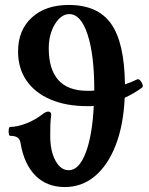

<svg xmlns="http://www.w3.org/2000/svg" viewBox="-20 -745 603 776"><path d="M242 11Q169 11 123 -35.5Q77 -82 63 -167Q61 -181 51.5 -188.5Q42 -196 21 -196Q17 -196 15.5 -205Q14 -214 15.5 -223Q17 -232 21 -232Q50 -232 87 -246.5Q124 -261 154 -285Q166 -294 175 -294Q187 -294 187 -281Q184 -260 183.5 -238.5Q183 -217 183 -196Q183 -135 204 -96Q225 -57 258 -57Q299 -57 326 -126.5Q353 -196 359 -317Q353 -316 346.5 -316Q340 -316 333 -316Q247 -316 184 -343Q121 -370 87 -419.5Q53 -469 53 -537Q53 -623 108.5 -674Q164 -725 258 -725Q375 -725 429 -649Q483 -573 485 -404Q507 -411 534 -424Q540 -427 546.5 -420Q553 -413 556 -404Q559 -395 554 -391Q538 -379 520 -368.5Q502 -358 484 -350Q479 -239 447.5 -158Q416 -77 363.5 -33Q311 11 242 11ZM333 -378Q341 -378 347.5 -378Q354 -378 361 -379V-383Q361 -523 334 -605.5Q307 -688 260 -688Q237 -688 218 -668.5Q199 -649 188 -618Q177 -587 177 -551Q177 -378 333 -378Z"/></svg>

Font: Junicode
Style: Bold
Weight: 700
Designer: Peter S. Baker
Version: Version 2.100; ttfautohint (v1.8.4)